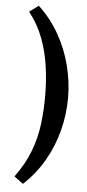

<svg xmlns="http://www.w3.org/2000/svg" viewBox="-62 -768 453 1003"><g transform="rotate(5 165.0 -267.0)"><path d="M294 -267Q294 -182 272.5 -97.5Q251 -13 207.5 63Q164 139 98 200L51 165Q103 94 129.5 24Q156 -46 165 -118.5Q174 -191 174 -267Q174 -344 163.5 -420Q153 -496 126.5 -567Q100 -638 52 -699L100 -734Q165 -673 208 -597Q251 -521 272.5 -436.5Q294 -352 294 -267Z"/></g></svg>

Font: Brawler
Style: Bold
Weight: 700
Designer: Oleg Frolov, Haley Fiege
Foundry: Oleg Frolov, Haley Fiege
Version: Version 1.101; ttfautohint (v1.8.3)